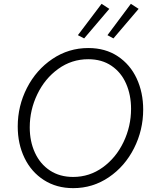

<svg xmlns="http://www.w3.org/2000/svg" viewBox="-20 -978 802 1005"><path d="M72.8 -315.9Q72.8 -423.3 121.1 -517.8Q169.4 -612.3 254.2 -669.4Q338.9 -726.6 442.4 -726.6Q531.7 -726.6 596.7 -683.3Q661.6 -640.1 695.6 -566.9Q729.5 -493.7 729.5 -404.8Q729.5 -296.9 681.6 -202.1Q633.8 -107.4 549.8 -50.3Q465.8 6.8 363.3 6.8Q275.9 6.8 210 -35.4Q144 -77.6 108.4 -151.1Q72.8 -224.6 72.8 -315.9ZM666 -408.2Q666 -481 640.1 -540Q614.3 -599.1 563.7 -633.5Q513.2 -668 441.9 -668Q355 -668 284.9 -617.4Q214.8 -566.9 175.3 -484.6Q135.7 -402.3 135.7 -311.5Q135.7 -237.3 163.1 -178.2Q190.4 -119.1 241.7 -85.4Q293 -51.8 362.8 -51.8Q448.7 -51.8 518.1 -102.1Q587.4 -152.3 626.7 -234.6Q666 -316.9 666 -408.2ZM387.7 -793.9 511.7 -958 552.2 -931.6 420.4 -776.9ZM542.5 -793.9 665 -958 705.6 -931.6 573.7 -776.9Z"/></svg>

Font: Reddit Sans Chocolate Light
Style: Italic
Weight: 300
Italic angle: -11.25°
Designer: Stephen Hutchings
Version: Version 1.013